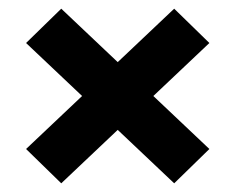

<svg xmlns="http://www.w3.org/2000/svg" viewBox="-20 -578 542 442"><path d="M121 -156 40 -235 169 -357 40 -479 121 -558 251 -435 381 -558 462 -479 333 -357 462 -235 381 -156 251 -279Z"/></svg>

Font: Big Shoulders Stencil Text Black
Style: Regular
Weight: 900
Designer: Patric King
Foundry: XO Type Co
Version: Version 1.000